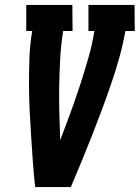

<svg xmlns="http://www.w3.org/2000/svg" viewBox="-20 -755 564 775"><path d="M122 0Q116 -52 112.5 -104Q109 -156 105.5 -208Q102 -260 99.5 -312.5Q97 -365 97 -417.5Q97 -470 99 -523.5Q101 -577 110 -630H86V-735H272L273 -630H235Q226 -574 223 -518.5Q220 -463 219 -408Q218 -353 219.5 -298.5Q221 -244 223 -189Q244 -244 264 -298.5Q284 -353 302 -408Q320 -463 336 -518.5Q352 -574 361 -630H337V-735H523L524 -630H486Q477 -577 462 -523.5Q447 -470 429 -417.5Q411 -365 391.5 -312.5Q372 -260 351.5 -208Q331 -156 309.5 -104Q288 -52 266 0Z"/></svg>

Font: Iosevka Curly Slab Extrabold
Style: Italic
Weight: 800
Italic angle: -9°
Monospace: yes
Designer: Belleve Invis
Foundry: Belleve Invis
Version: Version 22.1.2; ttfautohint (v1.8.4)